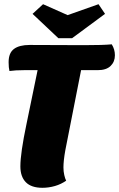

<svg xmlns="http://www.w3.org/2000/svg" viewBox="-20 -874 567 914"><path d="M527 -611Q527 -580 506.5 -560Q486 -540 445 -540H366L291 -159Q282 -109 282 -77Q282 -58 286 -40.5Q290 -23 295 -14Q271 3 241.5 11.5Q212 20 182 20Q129 20 103 -6.5Q77 -33 77 -82Q77 -145 106 -283L159 -540H94Q53 -540 25 -536Q21 -552 21 -578Q21 -622 46.5 -641Q72 -660 121 -660L379 -659Q472 -659 512 -663Q527 -639 527 -611ZM449 -854 480 -808 323 -692H258L135 -808L185 -854L302 -802Z"/></svg>

Font: Sansita ExtraBold Italic
Style: Regular
Weight: 800
Italic angle: -11°
Designer: Pablo Cosgaya
Foundry: Omnibus-Type
Version: Version 1.006